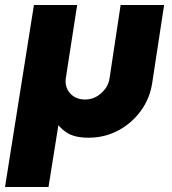

<svg xmlns="http://www.w3.org/2000/svg" viewBox="-43 -535 684 764"><path d="M-23 209 92 -515H264L220 -231Q219 -228 218.5 -222Q218 -216 218 -213Q218 -181 239.5 -160Q261 -139 296 -139Q321 -139 341.5 -151Q362 -163 376 -182Q390 -201 393 -224L437 -515H610L563 -207Q554 -144 517.5 -94Q481 -44 427 -15.5Q373 13 309 13Q253 13 221.5 -8Q190 -29 175 -59L197 -85L150 209Z"/></svg>

Font: MuseoModerno Thin ExtraBold
Style: Italic
Weight: 800
Italic angle: -9°
Version: Version 1.003